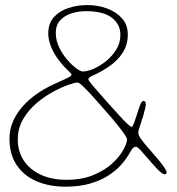

<svg xmlns="http://www.w3.org/2000/svg" viewBox="-20 -668 682 740"><path d="M232.5 51.5Q169.5 51.5 120.8 30.5Q72 9.5 44.2 -31.8Q16.5 -73 16.5 -133.5Q16.5 -169 30.2 -200.2Q44 -231.5 67.5 -258Q91 -284.5 121 -305.5Q151 -326.5 183.5 -341.5Q214.5 -355.5 230 -362.8Q245.5 -370 250.5 -373.5Q255.5 -377 255.5 -379.5Q255.5 -382.5 252.5 -386Q249.5 -389.5 242.5 -396Q217.5 -420 200.5 -444.5Q183.5 -469 174.8 -493.2Q166 -517.5 166 -539Q166 -578 187.8 -602Q209.5 -626 244 -637.2Q278.5 -648.5 316 -648.5Q357.5 -648.5 393 -635.2Q428.5 -622 450.5 -597Q472.5 -572 472.5 -535.5Q472.5 -495 452.8 -464.8Q433 -434.5 402 -413Q371 -391.5 337 -376.5Q327.5 -372.5 324 -368.8Q320.5 -365 320.5 -362.5Q320.5 -358 340 -335Q359.5 -312 397.5 -269.5Q418.5 -246.5 437.2 -225.8Q456 -205 469.5 -192Q483 -179 487.5 -179Q491 -179 496.8 -194.2Q502.5 -209.5 507 -224.5Q514.5 -249.5 520.5 -264.2Q526.5 -279 532.5 -279Q537 -279 539.5 -275.8Q542 -272.5 542 -265.5Q542 -261.5 539 -248.2Q536 -235 531.5 -219.5Q527 -204 522.5 -192Q518.5 -180.5 515.8 -171Q513 -161.5 513 -156.5Q513 -147.5 522.8 -133.2Q532.5 -119 559 -89Q573 -73.5 587.5 -56Q602 -38.5 612 -24.2Q622 -10 622 -3.5Q622 1 620.5 2.2Q619 3.5 614 3.5Q605.5 3.5 587.2 -15.5Q569 -34.5 553.5 -53Q538 -71.5 523.8 -87Q509.5 -102.5 504 -102.5Q499 -102.5 494 -98.8Q489 -95 481 -80.5Q468.5 -57.5 448 -34Q427.5 -10.5 397.2 8.8Q367 28 326.2 39.8Q285.5 51.5 232.5 51.5ZM236 25Q296 25 340.2 6.5Q384.5 -12 413 -38.5Q441.5 -65 455.5 -90.8Q469.5 -116.5 469.5 -130.5Q469.5 -136 460.5 -149.5Q451.5 -163 433.2 -185.8Q415 -208.5 386.5 -241Q363 -268 340.5 -293Q318 -318 301.5 -334Q285 -350 279 -350Q269.5 -350 243.5 -341Q217.5 -332 184.5 -314.2Q151.5 -296.5 120.5 -270Q89.5 -243.5 69 -208.5Q48.5 -173.5 48.5 -130Q48.5 -84.5 71.5 -49.5Q94.5 -14.5 136.8 5.2Q179 25 236 25ZM298.5 -392.5Q316.5 -392.5 341 -403Q365.5 -413.5 389 -432.5Q412.5 -451.5 428.2 -477.2Q444 -503 444 -533.5Q444 -574.5 411 -599.8Q378 -625 311 -625Q282 -625 255.5 -616.5Q229 -608 212 -589.8Q195 -571.5 195 -541Q195 -512.5 207.8 -486Q220.5 -459.5 238.8 -438.2Q257 -417 273.8 -404.8Q290.5 -392.5 298.5 -392.5Z"/></svg>

Font: Gluten Thin
Style: Regular
Weight: 100
Designer: Tyler Finck
Foundry: Etcetera Type Company
Version: Version 1.300